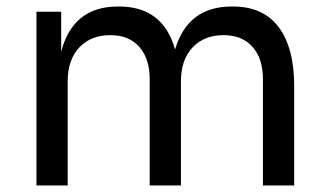

<svg xmlns="http://www.w3.org/2000/svg" viewBox="-20 -570 1008 590"><path d="M188 0H92V-534H168V-411Q204 -550 342 -550H346Q481 -550 518 -418Q557 -550 692 -550H696Q789 -550 836.5 -486.5Q884 -423 884 -305V0H788V-326Q788 -390 756 -426Q724 -462 667 -462Q607 -462 571.5 -424Q536 -386 536 -320V0H440V-326Q440 -390 408 -426Q376 -462 319 -462Q259 -462 223.5 -424Q188 -386 188 -320Z"/></svg>

Font: Sora
Style: Regular
Weight: 400
Designer: Jonathan Barnbrook, Julián Moncada
Foundry: Barnbrook Fonts
Version: Version 2.000